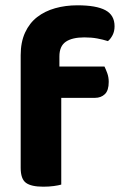

<svg xmlns="http://www.w3.org/2000/svg" viewBox="-20 -697 464 724"><path d="M204 -446H374Q379 -436 384.5 -421Q390 -406 390 -388Q390 -356 375.5 -342Q361 -328 338 -328H211V-1Q201 2 183 4.5Q165 7 143 7Q98 7 78 -7.5Q58 -22 58 -64V-489Q58 -538 74.5 -574Q91 -610 120 -632.5Q149 -655 188 -666Q227 -677 272 -677Q343 -677 377.5 -658.5Q412 -640 412 -598Q412 -579 404.5 -564.5Q397 -550 387 -542Q368 -548 346.5 -552Q325 -556 298 -556Q252 -556 228 -539.5Q204 -523 204 -484Z"/></svg>

Font: Baloo Thambi 2
Style: Bold
Weight: 700
Designer: Aadarsh Rajan and Ek Type
Foundry: Ek Type
Version: Version 1.640;hotconv 1.0.111;makeotfexe 2.5.65597; ttfautoh